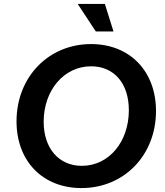

<svg xmlns="http://www.w3.org/2000/svg" viewBox="-20 -940 839 976"><path d="M394 16C611 16 773 -151 773 -376C773 -578 640 -716 443 -716C226 -716 64 -548 64 -323C64 -121 197 16 394 16ZM396 -97C279 -97 202 -186 202 -321C202 -482 306 -603 443 -603C560 -603 635 -516 635 -380C635 -218 533 -97 396 -97ZM467 -780H557L513 -920H375Z"/></svg>

Font: Uncut Sans
Style: Bold Italic
Weight: 700
Italic angle: -11°
Designer: Kasper Nordkvist
Foundry: UNCUT.wtf
Version: Version 1.304;Glyphs 3.2 (3246)